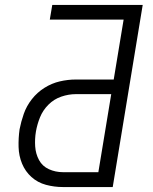

<svg xmlns="http://www.w3.org/2000/svg" viewBox="-20 -755 616 775"><path d="M234 0H435L556 -735H191L181 -676H479L439 -434H286Q254 -434 221.5 -426.5Q189 -419 159.5 -400.5Q130 -382 108.5 -354.5Q87 -327 76 -295.5Q65 -264 59 -233Q54 -197 55 -161.5Q56 -126 69 -94.5Q82 -63 107 -40.5Q132 -18 165.5 -9Q199 0 234 0ZM234 -60Q204 -60 177.5 -72Q151 -84 137.5 -109Q124 -134 122 -164Q120 -194 125 -224Q130 -253 141.5 -281.5Q153 -310 175.5 -332.5Q198 -355 227.5 -365Q257 -375 286 -375H429L377 -60Z"/></svg>

Font: Iosevka Sparkle Light Oblique
Style: Regular
Weight: 300
Italic angle: -9°
Designer: Belleve Invis
Foundry: Belleve Invis
Version: Version 4.5.0; ttfautohint (v1.8.3)